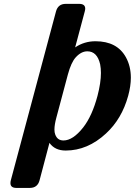

<svg xmlns="http://www.w3.org/2000/svg" viewBox="-20 -757 686 978"><path d="M314.5 9.8Q259.3 9.8 231.9 -29.3L181.6 161.1Q171.4 200.2 131.8 200.2H63.5Q33.2 200.2 33.2 175.8Q33.2 168.5 35.2 161.1L265.1 -698.2Q275.4 -737.3 314.9 -737.3H383.3Q414.1 -737.3 414.1 -712.9Q414.1 -707.5 411.6 -698.2L362.8 -515.6Q409.2 -546.9 466.3 -546.9Q576.7 -546.9 621.6 -464.8Q646.5 -419.4 646.5 -361.3Q646.5 -318.4 632.8 -268.6Q600.6 -151.4 520 -77.1Q426.3 9.8 314.5 9.8ZM424.8 -495.6Q393.6 -495.6 365.7 -464.8Q342.3 -439 325.7 -377.4L267.6 -159.7Q257.3 -122.1 257.3 -97.2Q257.3 -82 261.2 -72.3Q272 -41.5 303.2 -41.5Q351.6 -41.5 403.8 -107.9Q449.2 -166 476.6 -268.6Q494.1 -335.4 494.1 -385.3Q494.1 -409.2 490.2 -429.2Q475.1 -495.6 424.8 -495.6Z"/></svg>

Font: Cursive Sans
Style: Bold
Weight: 700
Italic angle: -15°
Designer: Wojciech Kalinowski "wmk69" (wmk69@o2.pl)
Foundry: Wojciech Kalinowski "wmk69" (wmk69@o2.pl)
Version: Wersja 3.1.0; 2022-02-18